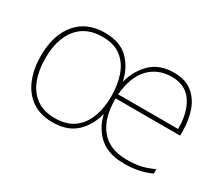

<svg xmlns="http://www.w3.org/2000/svg" viewBox="-100 -770 1166 1013"><g transform="rotate(30 483.5 -264.0)"><path d="M714 -538Q782 -538 824 -505Q866 -472 886 -416.5Q906 -361 906 -291V-266H513Q512 -145 566 -80Q620 -15 723 -15Q771 -15 805.5 -22Q840 -29 886 -50V-23Q848 -6 809.5 2Q771 10 723 10Q626 10 572 -38Q518 -86 500 -164Q481 -87 429 -38.5Q377 10 286 10Q210 10 159.5 -26Q109 -62 84 -124Q59 -186 59 -264Q59 -390 120.5 -464Q182 -538 292 -538Q385 -538 435.5 -488Q486 -438 502 -360Q522 -437 574 -487.5Q626 -538 714 -538ZM292 -513Q193 -513 139.5 -447Q86 -381 86 -264Q86 -191 108 -134.5Q130 -78 174.5 -46.5Q219 -15 286 -15Q356 -15 400.5 -47Q445 -79 466.5 -135.5Q488 -192 488 -264Q488 -333 468.5 -389.5Q449 -446 406 -479.5Q363 -513 292 -513ZM714 -513Q630 -513 576.5 -456.5Q523 -400 514 -291H879Q880 -390 839 -451.5Q798 -513 714 -513Z"/></g></svg>

Font: Noto Sans Gujarati Thin
Style: Regular
Weight: 100
Designer: Jelle Bosma - Monotype Design Team, Universal Thirst
Foundry: Monotype Imaging Inc.
Version: Version 2.106; ttfautohint (v1.8.4.7-5d5b)